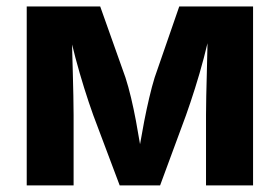

<svg xmlns="http://www.w3.org/2000/svg" viewBox="-20 -562 848 582"><path d="M61 0V-542.5H283.7L360.4 -326.7Q369.1 -299.8 377.2 -265.9Q385.3 -231.9 392.1 -195.6Q398.9 -159.2 404.5 -124.8Q410.2 -90.3 414.1 -62.5H394.5Q398.4 -89.4 404.3 -123.8Q410.2 -158.2 417.2 -194.8Q424.3 -231.4 432.4 -265.6Q440.4 -299.8 448.7 -326.7L523.4 -542.5H747.1V0H604.5V-212.9Q604.5 -237.8 605.2 -270.3Q606 -302.7 606.9 -339.4Q607.9 -376 608.6 -412.8Q609.4 -449.7 609.9 -482.9H620.6Q610.4 -434.1 597.7 -386Q585 -337.9 571 -293.9Q557.1 -250 543.9 -212.9L465.3 0H342.8L262.7 -212.9Q249 -251 235.1 -295.4Q221.2 -339.8 208.5 -387.5Q195.8 -435.1 186 -482.9H197.8Q197.8 -451.7 198.7 -415.3Q199.7 -378.9 200.7 -341.8Q201.7 -304.7 202.4 -271.2Q203.1 -237.8 203.1 -212.9V0Z"/></svg>

Font: Inter 16pt
Style: Bold
Weight: 700
Version: Version 4.001;git-66647c0bb